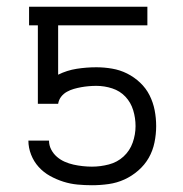

<svg xmlns="http://www.w3.org/2000/svg" viewBox="-20 -540 540 568"><path d="M252 8Q231 8 209.5 6Q188 4 167.5 -2.5Q147 -9 128 -19.5Q109 -30 94.5 -46Q80 -62 72 -82.5Q64 -103 64 -124H125Q125 -110 131.5 -97.5Q138 -85 148.5 -76Q159 -67 171.5 -61.5Q184 -56 197.5 -53Q211 -50 225 -48.5Q239 -47 252 -47Q277 -47 302 -53.5Q327 -60 345.5 -77Q364 -94 372.5 -118Q381 -142 381 -167Q381 -191 374 -214Q367 -237 351 -254Q335 -271 312 -278.5Q289 -286 265 -286Q254 -286 242.5 -285Q231 -284 220 -282Q209 -280 198.5 -277Q188 -274 178 -268.5Q168 -263 161 -254Q154 -245 152 -233H92V-465H66V-520H416V-465H152V-319Q178 -332 207 -336.5Q236 -341 265 -341Q288 -341 311.5 -337Q335 -333 356 -322.5Q377 -312 394.5 -295.5Q412 -279 422.5 -258Q433 -237 437.5 -214Q442 -191 442 -167Q442 -143 437 -118.5Q432 -94 420 -73Q408 -52 389 -35.5Q370 -19 348 -9Q326 1 301.5 4.5Q277 8 252 8Z"/></svg>

Font: Iosevka Fixed Light
Style: Regular
Weight: 300
Monospace: yes
Designer: Belleve Invis
Foundry: Belleve Invis
Version: Version 32.3.0